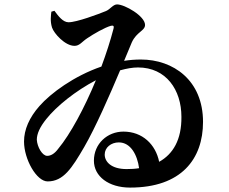

<svg xmlns="http://www.w3.org/2000/svg" viewBox="-20 -803 1040 871"><path d="M291 -702C265 -702 244 -731 227 -754L213 -750C211 -732 207 -707 216 -678C225 -651 275 -595 318 -595C341 -595 351 -613 375 -629C406 -650 455 -678 483 -686C495 -689 498 -684 495 -673C481 -619 462 -560 440 -501C315 -458 210 -380 159 -322C113 -270 89 -215 89 -161C89 -80 146 20 196 20C268 20 306 -40 362 -136C413 -224 477 -370 525 -484C554 -492 581 -497 606 -497C734 -497 803 -395 803 -273C804 -169 765 -104 702 -69C686 -148 626 -206 540 -206C467 -206 406 -151 406 -74C406 -3 473 48 570 48C803 48 901 -82 901 -250C901 -439 766 -533 619 -533C593 -533 568 -531 543 -527L578 -611C600 -659 638 -663 638 -690C638 -730 546 -783 511 -783C493 -783 480 -761 461 -753C427 -739 328 -702 291 -702ZM611 -40C593 -37 574 -36 554 -36C485 -36 455 -69 455 -102C455 -134 484 -157 519 -157C573 -157 603 -100 611 -40ZM415 -439C363 -313 299 -194 244 -128C227 -105 210 -96 194 -96C172 -96 149 -136 147 -169C147 -196 161 -227 190 -263C236 -321 323 -391 415 -439Z"/></svg>

Font: Noto Serif CJK TC
Style: Bold
Weight: 700
Designer: Ryoko NISHIZUKA 西塚涼子 (kana & ideographs); Frank Grießhammer (Latin, Greek & Cyrillic); Wenlong ZHANG 张文龙 (bopomofo); San
Foundry: Adobe
Version: Version 2.001;hotconv 1.1.0;makeotfexe 2.6.0